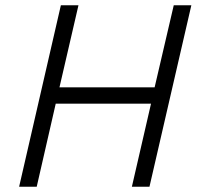

<svg xmlns="http://www.w3.org/2000/svg" viewBox="-20 -710 753 730"><path d="M52.7 0 211.4 -689.9H278.3L206.1 -377.9H567.9L640.6 -689.9H707.5L548.3 0H481.4L554.2 -315.9H191.9L119.6 0Z"/></svg>

Font: HK Grotesk Legacy
Style: Italic
Weight: 400
Italic angle: -13°
Designer: Alfredo Marco Pradil
Foundry: Hanken Design Co.
Version: Version 2.022;PS 002.022;hotconv 1.0.88;makeotf.lib2.5.64775